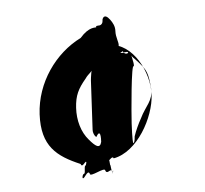

<svg xmlns="http://www.w3.org/2000/svg" viewBox="-90 -978 1124 1052"><g transform="rotate(-10 472.0 -451.5)"><path d="M603 -277C611 -332 659 -610 669 -582C676 -596 660 -668 665 -656C669 -646 652 -682 662 -654C670 -628 670 -638 700 -597C735 -550 742 -532 741 -446C739 -378 695 -358 658 -295C640 -269 619 -232 607 -204C605 -192 603 -180 597 -170C589 -158 592 -198 603 -277ZM356 -230C321 -278 308 -345 318 -413C328 -481 350 -515 397 -562C418 -588 438 -590 449 -618C451 -630 444 -606 446 -618C438 -614 426 -559 424 -547L386 -278C384 -266 389 -243 400 -237C418 -265 429 -260 421 -206C408 -167 385 -189 356 -230ZM409 -786C261 -728 139 -585 115 -413C91 -239 167 -171 289 -106C295 -77 321 -129 323 -108C319 -82 324 -136 320 -110C316 -79 311 -108 306 -72C301 -33 297 -65 286 -33C282 -7 291 -56 287 -30C291 -12 320 -72 329 -46C325 -20 420 -72 416 -46C425 -20 450 -63 453 -31C449 -5 461 -60 457 -34C447 -14 450 -85 448 -72C446 -56 450 -130 442 -109C438 -83 444 -133 440 -107C436 -77 466 -128 473 -105C606 -117 721 -289 738 -413C755 -535 685 -707 559 -720C547 -696 530 -748 526 -718C522 -692 532 -742 528 -716C530 -694 542 -692 555 -683C589 -642 618 -677 625 -674C624 -665 623 -667 646 -667C661 -661 642 -653 631 -662C632 -671 559 -655 607 -708C612 -726 598 -756 603 -790C607 -816 597 -838 586 -856C558 -901 545 -867 544 -863C544 -862 544 -840 525 -836C502 -836 504 -837 503 -829C499 -826 466 -841 409 -786Z"/></g></svg>

Font: Hussar Przerywany
Style: Obl
Weight: 400
Foundry: Cannot Into Space Fonts
Version: Version 0.982